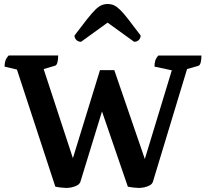

<svg xmlns="http://www.w3.org/2000/svg" viewBox="-20 -915 1016 947"><path d="M307.3 12Q297.5 12 280.3 10Q263.1 8 252.9 5.5L55.1 -597.7L89.7 -565.7L2.5 -586.4Q2.5 -603.1 6.8 -615.9Q11 -628.7 22.9 -641.5H267Q267 -619.7 263 -606.2Q259 -592.7 251 -590.7L173.7 -568.1L186 -602.7L348.6 -107.3H331.1L473.2 -569.1H543.7L702.4 -107.3H687.2L836.4 -597.7L836.5 -566.3L742 -586.4Q742 -603.1 745.7 -615.6Q749.4 -628.1 760.9 -641H973.6Q973.6 -619.1 969.6 -605.6Q965.6 -592.1 957.6 -590.1L884.1 -569.2L911.1 -602.2L734.5 -19.5Q731 -7.7 718.1 -0.6Q705.1 6.5 690.2 9.3Q675.2 12 664.9 12Q655.2 12 637.9 10Q620.7 8 610.5 5.5L462.7 -424.5H501.2L376.9 -19.5Q373.4 -7.7 360.2 -0.6Q347 6.5 332.3 9.3Q317.6 12 307.3 12ZM511.2 -895.2Q528 -895.2 541.8 -889.1Q555.6 -883 572.3 -866.7Q589.1 -850.4 612.8 -819.8Q636.5 -789.2 673.7 -739.9Q673.7 -726.8 664.8 -717.9Q656 -708.9 641.4 -708.9L498.3 -812.3H523L379.9 -708.9Q365.8 -708.9 356.7 -717.9Q347.5 -726.8 347.5 -739.9Q384.7 -789.2 408.9 -819.8Q433.2 -850.4 449.7 -866.7Q466.2 -883 480.3 -889.1Q494.3 -895.2 511.2 -895.2Z"/></svg>

Font: Petrona
Style: Regular
Weight: 400
Designer: Ringo R. Seeber
Foundry: Ringo R. Seeber
Version: Version 2.001; ttfautohint (v1.8.3)